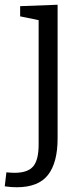

<svg xmlns="http://www.w3.org/2000/svg" viewBox="-61 -551 352 810"><path d="M9 239Q-3 239 -15 238Q-27 237 -41 235L-34 176Q-24 177 -15.5 177.5Q-7 178 1 178Q56 178 79 151Q102 124 102 59V-466L24 -482V-525L182 -531V33Q182 135 141.5 187Q101 239 9 239Z"/></svg>

Font: Bitter
Style: Regular
Weight: 400
Designer: Sol Matas, and Bitter project Authors
Foundry: Sol Matas
Version: Version 2.001